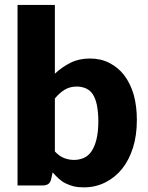

<svg xmlns="http://www.w3.org/2000/svg" viewBox="-20 -769 614 796"><path d="M207.5 -360.8V-141.1Q225.6 -121.6 245.6 -113.8Q265.6 -106 287.1 -106Q308.1 -106 327.6 -114.3Q345.7 -122.1 359.4 -141.6Q373 -162.6 379.9 -190.9Q387.7 -223.6 387.7 -266.6Q387.7 -301.3 381.8 -333Q376 -360.4 365.2 -377.4Q355 -393.6 336.9 -402.3Q318.4 -410.2 298.3 -410.2Q270.5 -410.2 249 -397.5Q228 -385.3 207.5 -360.8ZM207.5 -748.5V-463.4Q236.8 -491.2 273.4 -509.3Q307.6 -526.4 353 -526.4Q397.5 -526.4 433.1 -508.3Q469.7 -489.7 494.6 -457.5Q520.5 -423.3 534.2 -377Q547.4 -329.1 547.4 -272Q547.4 -208 531.7 -157.7Q515.6 -106 486.3 -69.3Q458 -33.7 416.5 -12.7Q376 7.8 327.1 7.8Q304.2 7.8 285.2 3.4Q269 -0.5 251 -9.3Q237.8 -15.6 223.1 -28.8Q212.4 -38.6 198.2 -54.2L192.4 -27.8Q189 -11.7 179.7 -5.9Q170.9 0 155.3 0H52.7V-748.5Z"/></svg>

Font: Lato-ExtraBold
Style: Regular
Weight: 500
Designer: Lukasz Dziedzic with Adam Twardoch and Botio Nikoltchev
Foundry: tyPoland Lukasz Dziedzic
Version: ""